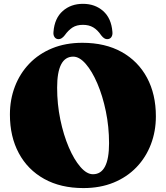

<svg xmlns="http://www.w3.org/2000/svg" viewBox="-20 -938 844 978"><path d="M399.5 -720Q516 -720 599.8 -673.2Q683.5 -626.5 728.8 -542.2Q774 -458 774 -345.5Q774 -269 748.5 -202.5Q723 -136 675 -86Q627 -36 558.8 -8Q490.5 20 405 20Q289 20 205 -26.8Q121 -73.5 75.8 -157.8Q30.5 -242 30.5 -354.5Q30.5 -431 56 -497.5Q81.5 -564 129.5 -614Q177.5 -664 245.8 -692Q314 -720 399.5 -720ZM535.5 -208.5Q535.5 -292 519.2 -370.8Q503 -449.5 476 -512.5Q449 -575.5 416.8 -612.5Q384.5 -649.5 353 -649.5Q271 -649.5 271 -491.5Q271 -408 287.2 -329.2Q303.5 -250.5 330.5 -187.5Q357.5 -124.5 389.8 -87.5Q422 -50.5 453.5 -50.5Q535.5 -50.5 535.5 -208.5ZM402.5 -811.5Q370.5 -811.5 349.2 -797.8Q328 -784 309.5 -758Q294 -738.5 279 -738.5Q265 -738.5 257.8 -749Q250.5 -759.5 252.5 -776.5Q258 -845 299.5 -881.8Q341 -918.5 402.5 -918.5Q464 -918.5 505.5 -881.8Q547 -845 552.5 -776.5Q554.5 -759.5 547.2 -749Q540 -738.5 525.5 -738.5Q510.5 -738.5 495.5 -758Q477 -785.5 455 -798.5Q433 -811.5 402.5 -811.5Z"/></svg>

Font: Fraunces 9pt S000 Black
Style: Regular
Weight: 900
Version: Version 1.000; ttfautohint (v1.8.3)